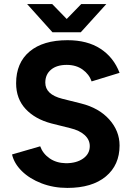

<svg xmlns="http://www.w3.org/2000/svg" viewBox="-20 -909 646 941"><path d="M39 -152 177 -192Q190 -156 223 -133Q256 -110 303 -109Q355 -109 387.5 -132Q420 -155 420 -193Q420 -224 395 -247Q370 -270 324 -281L232 -304Q152 -325 105.5 -375Q59 -425 59 -501Q59 -601 125 -656.5Q191 -712 311 -712Q408 -712 472.5 -670Q537 -628 566 -552L429 -510Q417 -545 385 -568Q353 -591 307 -591Q258 -591 230 -567.5Q202 -544 202 -504Q202 -446 285 -425L377 -402Q465 -380 515.5 -323.5Q566 -267 566 -196Q566 -100 498.5 -44Q431 12 310 12Q242 12 183.5 -10.5Q125 -33 87 -70.5Q49 -108 39 -152ZM113 -889H236L307 -816L378 -889H501L376 -751H237Z"/></svg>

Font: Oak Sans
Style: Bold
Weight: 700
Designer: Erik Kennedy, Walven
Foundry: Erik Kennedy, Walven
Version: Version 1.000